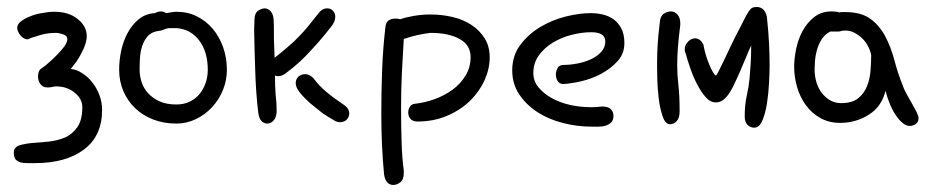

<svg xmlns="http://www.w3.org/2000/svg" viewBox="-20 -353 2678 550"><path d="M91.8 -149.4Q88.9 -142.6 88.9 -134.8Q88.9 -121.1 95.7 -112.3Q102.5 -102.5 116.2 -102.5Q122.1 -102.5 127.9 -103.5Q134.8 -105.5 140.6 -105.5Q171.9 -105.5 193.4 -87.9Q215.8 -70.3 215.8 -45.9Q215.8 -8.8 201.2 11.7Q187.5 31.2 166 41Q144.5 49.8 119.1 52.7Q93.8 54.7 72.3 56.6Q50.8 58.6 35.2 63.5Q20.5 68.4 19.5 83Q19.5 96.7 24.4 103.5Q30.3 109.4 39.1 112.3Q47.9 114.3 58.6 114.3H80.1Q168.9 114.3 220.7 75.2Q272.5 36.1 272.5 -38.1Q272.5 -60.5 264.6 -81.1Q256.8 -101.6 244.1 -117.2Q231.4 -133.8 214.8 -143.6Q199.2 -154.3 182.6 -155.3L199.2 -176.8Q209 -191.4 218.8 -211.9Q228.5 -233.4 228.5 -249Q228.5 -278.3 202.1 -298.8Q176.8 -319.3 135.7 -319.3Q119.1 -319.3 99.6 -315.4Q81.1 -312.5 65.4 -305.7Q49.8 -299.8 39.1 -291Q29.3 -283.2 29.3 -273.4Q29.3 -262.7 39.1 -251Q48.8 -240.2 59.6 -240.2Q60.5 -240.2 66.4 -243.2Q73.2 -246.1 84 -249Q94.7 -252.9 108.4 -255.9Q123 -258.8 139.6 -258.8Q148.4 -258.8 160.2 -254.9Q172.9 -251 172.9 -240.2Q172.9 -232.4 164.1 -219.7Q155.3 -208 143.6 -196.3Q132.8 -184.6 121.1 -174.8Q110.4 -165 104.5 -161.1Q95.7 -156.2 91.8 -149.4Z M422.9 -315.4Q434.6 -320.3 440.4 -320.3Q448.2 -320.3 456.1 -315.4Q462.9 -316.4 471.2 -317.9Q479.5 -319.3 485.4 -319.3Q517.6 -319.3 543.9 -306.2Q570.3 -293 589.4 -270.5Q608.4 -248 619.1 -217.8Q629.9 -187.5 629.9 -153.3Q629.9 -123 618.7 -95.2Q607.4 -67.4 587.4 -45.9Q567.4 -24.4 541 -11.7Q514.6 1 485.4 1Q449.2 1 418.9 -10.7Q388.7 -22.5 367.2 -43Q345.7 -63.5 333.5 -91.8Q321.3 -120.1 321.3 -153.3Q321.3 -179.7 327.1 -207.5Q333 -235.4 345.7 -258.8Q358.4 -282.2 377.4 -297.9Q396.5 -313.5 422.9 -315.4ZM434.6 -264.6Q414.1 -261.7 403.3 -249.5Q392.6 -237.3 387.2 -220.7Q381.8 -204.1 380.9 -186Q379.9 -168 379.9 -153.3Q379.9 -135.7 385.7 -117.7Q391.6 -99.6 404.8 -85.4Q418 -71.3 437.5 -62.5Q457 -53.7 485.4 -53.7Q506.8 -53.7 523.9 -62Q541 -70.3 552.2 -84.5Q563.5 -98.6 569.3 -116.2Q575.2 -133.8 575.2 -153.3Q575.2 -204.1 550.8 -236.8Q526.4 -269.5 485.4 -272.5H466.8Q459 -272.5 450.2 -268.6Q441.4 -264.6 434.6 -264.6Z M954.1 -2.9Q964.8 -2.9 972.7 -9.8Q980.5 -17.6 980.5 -28.3Q980.5 -41 967.8 -50.8Q935.5 -72.3 916 -88.9Q895.5 -105.5 877.9 -128.9Q866.2 -140.6 854.5 -140.6Q843.8 -140.6 835 -133.8Q827.1 -126 827.1 -115.2Q827.1 -102.5 838.9 -87.9Q851.6 -72.3 868.2 -57.6Q885.7 -43 903.3 -29.3Q921.9 -16.6 934.6 -9.8Q944.3 -2.9 954.1 -2.9ZM917 -329.1Q903.3 -329.1 893.6 -316.4Q876 -293.9 862.3 -277.3Q848.6 -260.7 835 -247.1Q821.3 -232.4 804.7 -218.8Q789.1 -205.1 766.6 -187.5Q765.6 -215.8 764.6 -243.2V-268.6Q764.6 -284.2 763.7 -297.9Q762.7 -312.5 754.9 -321.3Q747.1 -329.1 737.3 -329.1Q727.5 -328.1 717.8 -321.3Q709 -313.5 709 -295.9L708 -268.6Q709 -210.9 710.9 -156.2Q712.9 -86.9 719.7 -31.2Q721.7 -14.6 728.5 -6.8Q736.3 1 745.1 1Q755.9 1 763.7 -7.8Q772.5 -16.6 772.5 -36.1Q772.5 -57.6 769.5 -83Q767.6 -108.4 767.6 -136.7Q770.5 -134.8 777.3 -134.8Q787.1 -134.8 797.9 -142.6Q838.9 -172.9 870.1 -208Q902.3 -242.2 930.7 -279.3Q940.4 -292 940.4 -304.7Q940.4 -315.4 933.6 -322.3Q927.7 -329.1 917 -329.1Z M1136.7 135.7V142.6Q1136.7 161.1 1127 168.9Q1117.2 176.8 1106.4 176.8Q1095.7 176.8 1088.9 168.9Q1082 161.1 1080.1 145.5Q1076.2 105.5 1074.2 62Q1072.3 18.6 1072.3 -27.3Q1072.3 -91.8 1074.7 -154.3Q1077.1 -216.8 1084 -274.4Q1085 -289.1 1093.3 -294.4Q1101.6 -299.8 1112.3 -299.8Q1119.1 -299.8 1127 -297.9Q1142.6 -303.7 1166 -307.6Q1189.5 -311.5 1212.9 -311.5Q1246.1 -311.5 1276.9 -304.2Q1307.6 -296.9 1331.1 -281.2Q1354.5 -265.6 1368.7 -242.7Q1382.8 -219.7 1382.8 -188.5Q1382.8 -156.2 1368.2 -123.5Q1353.5 -90.8 1326.7 -64.5Q1299.8 -38.1 1261.2 -21.5Q1222.7 -4.9 1175.8 -4.9Q1162.1 -4.9 1155.8 -12.7Q1149.4 -20.5 1149.4 -30.3Q1149.4 -40 1154.3 -47.4Q1159.2 -54.7 1168 -55.7Q1196.3 -58.6 1224.6 -68.8Q1252.9 -79.1 1275.9 -95.7Q1298.8 -112.3 1313.5 -136.2Q1328.1 -160.2 1328.1 -189.5Q1328.1 -223.6 1296.9 -241.2Q1265.6 -258.8 1212.9 -258.8Q1195.3 -256.8 1175.3 -252.4Q1155.3 -248 1136.7 -241.2Q1133.8 -197.3 1131.3 -146Q1128.9 -94.7 1128.9 -43.9Q1128.9 6.8 1130.4 53.7Q1131.8 100.6 1136.7 135.7Z M1705.1 -47.9Q1721.7 -47.9 1729.5 -40.5Q1737.3 -33.2 1737.3 -21.5Q1737.3 -8.8 1731 -2.4Q1724.6 3.9 1715.3 6.8Q1706.1 9.8 1694.8 9.8Q1683.6 9.8 1674.8 9.8Q1633.8 9.8 1593.3 -0.5Q1552.7 -10.7 1520.5 -31.2Q1488.3 -51.8 1467.8 -82Q1447.3 -112.3 1447.3 -151.4Q1447.3 -193.4 1470.2 -224.1Q1493.2 -254.9 1527.3 -275.4Q1561.5 -295.9 1600.6 -305.7Q1639.6 -315.4 1672.9 -315.4Q1689.5 -315.4 1706.5 -311.5Q1723.6 -307.6 1737.3 -297.9Q1751 -288.1 1759.8 -271.5Q1768.6 -254.9 1768.6 -229.5Q1768.6 -199.2 1749 -177.7Q1729.5 -156.2 1702.1 -141.6Q1674.8 -127 1644.5 -120.1Q1614.3 -113.3 1593.8 -112.3Q1583 -112.3 1577.6 -120.6Q1572.3 -128.9 1572.3 -139.6Q1572.3 -148.4 1577.1 -157.7Q1582 -167 1593.8 -167Q1612.3 -167 1633.3 -170.9Q1654.3 -174.8 1672.4 -183.1Q1690.4 -191.4 1702.1 -204.1Q1713.9 -216.8 1713.9 -234.4Q1713.9 -260.7 1673.8 -260.7Q1647.5 -260.7 1618.2 -253.4Q1588.9 -246.1 1564.5 -231.4Q1540 -216.8 1523.9 -194.8Q1507.8 -172.9 1507.8 -143.6Q1507.8 -121.1 1522 -103.5Q1536.1 -85.9 1559.1 -72.8Q1582 -59.6 1611.8 -52.7Q1641.6 -45.9 1673.8 -45.9Q1681.6 -45.9 1689.5 -46.4Q1697.3 -46.9 1705.1 -47.9Z M2061.5 -76.2Q2047.9 -59.6 2030.3 -59.6Q2014.6 -59.6 2001.5 -74.7Q1988.3 -89.8 1977.1 -111.3Q1965.8 -132.8 1957.5 -157.2Q1949.2 -181.6 1944.3 -199.2Q1941.4 -205.1 1941.4 -210.9Q1941.4 -223.6 1950.7 -233.4Q1960 -243.2 1970.7 -243.2Q1986.3 -243.2 1995.1 -224.6Q1998 -208 2002.9 -192.4Q2007.8 -176.8 2013.2 -164.6Q2018.6 -152.3 2023.4 -144.5Q2028.3 -136.7 2031.2 -136.7Q2032.2 -136.7 2039.1 -149.9Q2045.9 -163.1 2054.2 -180.7Q2062.5 -198.2 2071.3 -216.8Q2080.1 -235.4 2085.9 -247.1Q2101.6 -276.4 2109.9 -293.5Q2118.2 -310.5 2124 -319.3Q2129.9 -328.1 2134.8 -330.6Q2139.6 -333 2148.4 -333Q2158.2 -333 2166 -326.2Q2173.8 -319.3 2176.8 -304.7Q2181.6 -259.8 2183.1 -226.6Q2184.6 -193.4 2184.6 -165Q2184.6 -147.5 2183.1 -117.2Q2181.6 -86.9 2177.2 -58.1Q2172.9 -29.3 2164.1 -8.3Q2155.3 12.7 2140.6 12.7Q2129.9 12.7 2121.6 4.9Q2113.3 -2.9 2113.3 -19.5Q2113.3 -52.7 2119.1 -78.6Q2125 -104.5 2127 -127Q2128.9 -148.4 2130.4 -170.9Q2131.8 -193.4 2131.8 -222.7Q2126 -210.9 2117.7 -190.4Q2109.4 -169.9 2099.6 -147.5Q2089.8 -125 2080.1 -105.5Q2070.3 -85.9 2061.5 -76.2ZM1928.7 -281.2Q1923.8 -243.2 1921.9 -216.8Q1919.9 -190.4 1919.9 -165Q1919.9 -138.7 1923.3 -109.4Q1926.8 -80.1 1926.8 -34.2Q1926.8 -14.6 1918.5 -5.9Q1910.2 2.9 1899.4 2.9Q1885.7 2.9 1877.9 -20.5Q1870.1 -43.9 1866.7 -73.2Q1863.3 -102.5 1862.8 -128.4Q1862.3 -154.3 1862.3 -160.2V-175.8Q1862.3 -198.2 1863.8 -223.6Q1865.2 -249 1870.1 -289.1Q1871.1 -306.6 1881.3 -313.5Q1891.6 -320.3 1902.3 -320.3Q1913.1 -320.3 1920.9 -311Q1928.7 -301.8 1928.7 -287.1Z M2383.8 -262.7H2358.4Q2341.8 -253.9 2333 -239.3Q2324.2 -224.6 2319.8 -208.5Q2315.4 -192.4 2314.5 -177.7Q2313.5 -163.1 2313.5 -154.3Q2313.5 -134.8 2318.8 -117.2Q2324.2 -99.6 2334.5 -86.4Q2344.7 -73.2 2358.4 -65.4Q2372.1 -57.6 2389.6 -57.6Q2420.9 -57.6 2438 -71.3Q2455.1 -85 2463.4 -105.5Q2471.7 -126 2473.6 -149.9Q2475.6 -173.8 2475.6 -194.3Q2473.6 -207 2466.8 -220.2Q2460 -233.4 2449.7 -243.2Q2439.5 -252.9 2427.2 -259.3Q2415 -265.6 2402.3 -265.6Q2392.6 -265.6 2383.8 -262.7ZM2516.6 -92.8Q2505.9 -47.9 2468.8 -24.4Q2431.6 -1 2386.7 -1Q2354.5 -1 2329.6 -15.1Q2304.7 -29.3 2288.1 -52.2Q2271.5 -75.2 2263.2 -104Q2254.9 -132.8 2254.9 -162.1Q2254.9 -185.5 2260.7 -213.4Q2266.6 -241.2 2279.3 -264.6Q2292 -288.1 2312.5 -304.2Q2333 -320.3 2362.3 -320.3Q2377.9 -320.3 2383.8 -317.4Q2388.7 -318.4 2392.6 -318.4Q2396.5 -318.4 2401.4 -318.4Q2447.3 -318.4 2473.6 -298.8Q2500 -279.3 2516.1 -248.5Q2532.2 -217.8 2542 -180.7Q2551.8 -143.6 2565.4 -109.4Q2569.3 -97.7 2577.1 -83.5Q2585 -69.3 2592.8 -55.7Q2600.6 -42 2606 -31.2Q2611.3 -20.5 2611.3 -14.6Q2611.3 -3.9 2603.5 2Q2595.7 7.8 2585.9 7.8Q2576.2 7.8 2565.9 -0.5Q2555.7 -8.8 2546.4 -22.5Q2537.1 -36.1 2529.3 -54.7Q2521.5 -73.2 2516.6 -92.8Z"/></svg>

Font: Hi Melody Cyrillic
Style: Regular
Weight: 400
Version: Version 0.90 April 10, 2018